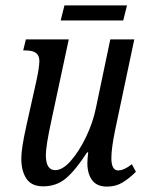

<svg xmlns="http://www.w3.org/2000/svg" viewBox="-20 -682 535 712"><path d="M304 -77Q304 -89 307 -117H303Q261 -52 225.5 -21.5Q190 9 140 9Q97 9 78 -19.5Q59 -48 59 -94Q59 -131 77 -212L116 -387Q126 -435 126 -456Q126 -476 113.5 -485.5Q101 -495 74 -495H66L76 -536H235L171 -237Q150 -141 150 -107Q150 -51 185 -51Q212 -51 242.5 -85.5Q273 -120 299 -174Q325 -228 336 -283L389 -536H478L407 -200Q393 -132 393 -96Q393 -50 418 -50Q440 -50 469 -73L484 -45Q459 -20 434 -5Q409 10 377 10Q339 10 321.5 -14Q304 -38 304 -77ZM219 -662H451L437 -606H205Z"/></svg>

Font: Noto Serif Cond
Style: Italic
Weight: 400
Width: 3
Italic angle: -12°
Designer: Monotype Design Team
Foundry: Monotype Imaging Inc.
Version: Version 1.001